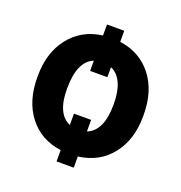

<svg xmlns="http://www.w3.org/2000/svg" viewBox="-119 -690 803 852"><g transform="rotate(20 282.0 -263.5)"><path d="M32.2 -269Q32.2 -377.9 88.6 -450.2Q145 -522.5 242.7 -535.6V-587.4H324.2V-535.2Q419.9 -522 476.3 -450.4Q532.7 -378.9 532.7 -266.1V-258.8Q532.7 -148.4 475.8 -76.7Q418.9 -4.9 321.3 7.3V60.1H240.2V6.8Q143.6 -6.3 87.9 -77.9Q32.2 -149.4 32.2 -261.7ZM321.3 -110.8Q391.6 -138.7 391.6 -262.2V-269Q391.6 -325.7 374.3 -363.5Q356.9 -401.4 324.2 -415.5V-368.2H242.7V-416.5Q173.3 -389.2 173.3 -258.8Q173.3 -140.6 240.2 -111.8V-165.5H321.3Z"/></g></svg>

Font: RobotoInd
Style: Bold
Weight: 700
Designer: Google
Version: Version 2.001150; 2014